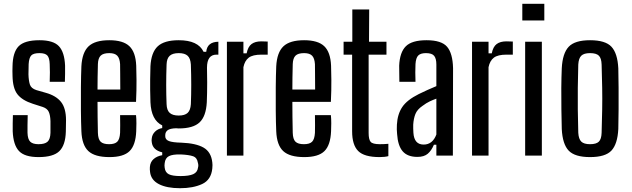

<svg xmlns="http://www.w3.org/2000/svg" viewBox="-20 -820 3331 1012"><path d="M183 8Q110 8 80 -24Q50 -56 47 -128Q47 -147 47 -170.5Q47 -194 48 -213H126Q125 -184 125 -160.5Q125 -137 125 -120Q126 -86 139.5 -73Q153 -60 183 -60Q216 -60 230.5 -73Q245 -86 246 -120Q246 -136 246 -152Q246 -168 246 -182Q245 -213 237 -230.5Q229 -248 206 -256L153 -273Q97 -291 72 -323Q47 -355 46 -421Q45 -434 45.5 -445.5Q46 -457 46 -470Q47 -544 78 -576Q109 -608 188 -608Q261 -608 290.5 -576.5Q320 -545 323 -474Q323 -455 323 -431Q323 -407 322 -389H242Q243 -411 243 -438.5Q243 -466 242 -482Q241 -515 229.5 -527.5Q218 -540 188 -540Q156 -540 144.5 -527.5Q133 -515 131 -482Q131 -466 130.5 -454Q130 -442 130 -428Q131 -395 137.5 -374.5Q144 -354 172 -345L221 -331Q275 -316 301.5 -283Q328 -250 328 -186Q328 -172 327.5 -156Q327 -140 327 -126Q325 -55 293 -23.5Q261 8 183 8Z M613 -213H697Q699 -194 699 -170.5Q699 -147 698 -128Q695 -55 663 -23.5Q631 8 557 8Q480 8 446 -23.5Q412 -55 409 -128Q407 -174 406.5 -236Q406 -298 406.5 -360.5Q407 -423 409 -471Q413 -544 447 -576Q481 -608 556 -608Q629 -608 662 -576.5Q695 -545 698 -474Q699 -452 699.5 -398.5Q700 -345 697 -283H494Q494 -244 494.5 -204Q495 -164 496 -120Q497 -86 510.5 -73Q524 -60 555 -60Q585 -60 598 -73Q611 -86 613 -120Q614 -154 613 -213ZM556 -540Q524 -540 510.5 -526.5Q497 -513 496 -482Q495 -445 494.5 -412.5Q494 -380 494 -348H614Q614 -394 613.5 -430Q613 -466 613 -482Q611 -513 598 -526.5Q585 -540 556 -540Z M929 172Q859 172 817.5 150.5Q776 129 771 87Q769 73 770 60Q772 34 789.5 18.5Q807 3 835 -2V-17Q785 -29 780 -70Q778 -80 780 -91Q782 -111 797 -126Q812 -141 835 -145V-159Q777 -187 773 -281Q772 -318 771.5 -346Q771 -374 771.5 -402.5Q772 -431 773 -471Q777 -544 811.5 -576Q846 -608 922 -608Q1024 -608 1053 -547H1067Q1072 -599 1131 -600V-532H1121Q1071 -532 1071 -463Q1072 -416 1072 -385.5Q1072 -355 1071.5 -331Q1071 -307 1070 -281Q1066 -207 1032 -175Q998 -143 922 -143Q913 -143 908 -144Q876 -143 863.5 -133.5Q851 -124 851 -107V-102Q851 -84 870.5 -76.5Q890 -69 936 -68Q1013 -65 1053 -42Q1093 -19 1099 36Q1100 42 1100 50Q1100 58 1099 68Q1093 128 1045.5 150Q998 172 929 172ZM922 -211Q954 -211 969 -225Q984 -239 986 -271Q990 -369 986 -480Q984 -512 969 -526Q954 -540 922 -540Q890 -540 874.5 -526Q859 -512 858 -480Q854 -369 858 -271Q859 -239 874.5 -225Q890 -211 922 -211ZM932 108Q976 108 998.5 98Q1021 88 1024 62Q1027 51 1023 38Q1019 11 997.5 3.5Q976 -4 932 -6Q890 -7 870.5 3Q851 13 848 40Q846 52 848 64Q851 89 870 98.5Q889 108 932 108Z M1176 0V-600H1263V-539H1280Q1287 -574 1306 -588Q1325 -602 1357 -602Q1379 -602 1391 -601V-532H1358Q1312 -532 1291 -516Q1270 -500 1263 -466V0Z M1640 -213H1724Q1726 -194 1726 -170.5Q1726 -147 1725 -128Q1722 -55 1690 -23.5Q1658 8 1584 8Q1507 8 1473 -23.5Q1439 -55 1436 -128Q1434 -174 1433.5 -236Q1433 -298 1433.5 -360.5Q1434 -423 1436 -471Q1440 -544 1474 -576Q1508 -608 1583 -608Q1656 -608 1689 -576.5Q1722 -545 1725 -474Q1726 -452 1726.5 -398.5Q1727 -345 1724 -283H1521Q1521 -244 1521.5 -204Q1522 -164 1523 -120Q1524 -86 1537.5 -73Q1551 -60 1582 -60Q1612 -60 1625 -73Q1638 -86 1640 -120Q1641 -154 1640 -213ZM1583 -540Q1551 -540 1537.5 -526.5Q1524 -513 1523 -482Q1522 -445 1521.5 -412.5Q1521 -380 1521 -348H1641Q1641 -394 1640.5 -430Q1640 -466 1640 -482Q1638 -513 1625 -526.5Q1612 -540 1583 -540Z M1981 8Q1900 8 1868 -24Q1836 -56 1836 -128V-532H1791V-600H1837V-770H1926L1925 -600H2017V-532H1923V-119Q1923 -85 1933.5 -72.5Q1944 -60 1982 -60Q1996 -60 2005 -60.5Q2014 -61 2027 -62V3Q2008 8 1981 8Z M2180 7Q2128 7 2102.5 -22.5Q2077 -52 2073 -114Q2072 -125 2071.5 -138Q2071 -151 2072 -163Q2075 -218 2100 -255.5Q2125 -293 2187 -324Q2209 -335 2232.5 -345.5Q2256 -356 2280 -366V-480Q2280 -511 2268.5 -525.5Q2257 -540 2225 -540Q2197 -540 2184.5 -527.5Q2172 -515 2170 -482Q2169 -467 2169 -438Q2169 -409 2170 -389H2085Q2085 -404 2084.5 -429.5Q2084 -455 2084 -474Q2087 -544 2119 -576Q2151 -608 2228 -608Q2307 -608 2336.5 -573.5Q2366 -539 2368 -461L2367 0H2280V-57H2267Q2254 -26 2234.5 -9.5Q2215 7 2180 7ZM2213 -58Q2260 -58 2280 -111V-300Q2263 -294 2245 -285.5Q2227 -277 2207 -262Q2179 -243 2169.5 -219Q2160 -195 2158 -163Q2158 -154 2158 -142.5Q2158 -131 2159 -120Q2163 -58 2213 -58Z M2468 0V-600H2555V-539H2572Q2579 -574 2598 -588Q2617 -602 2649 -602Q2671 -602 2683 -601V-532H2650Q2604 -532 2583 -516Q2562 -500 2555 -466V0Z M2733 -712V-800H2849V-712ZM2748 0V-600H2836V0Z M3090 8Q3010 8 2977.5 -26Q2945 -60 2941 -140Q2940 -186 2939 -242.5Q2938 -299 2938.5 -356Q2939 -413 2941 -460Q2945 -539 2977.5 -573.5Q3010 -608 3090 -608Q3171 -608 3203 -573.5Q3235 -539 3239 -460Q3240 -414 3240.5 -357.5Q3241 -301 3240.5 -244Q3240 -187 3239 -140Q3235 -61 3203 -26.5Q3171 8 3090 8ZM3090 -60Q3123 -60 3136.5 -73.5Q3150 -87 3151 -120Q3153 -185 3154 -242.5Q3155 -300 3154 -357.5Q3153 -415 3151 -480Q3150 -513 3136.5 -526.5Q3123 -540 3090 -540Q3058 -540 3044 -526.5Q3030 -513 3028 -480Q3026 -415 3025.5 -357.5Q3025 -300 3025.5 -242.5Q3026 -185 3028 -120Q3030 -87 3044 -73.5Q3058 -60 3090 -60Z"/></svg>

Font: Big Shoulders Display SemiBold
Style: Regular
Weight: 600
Designer: Patric King
Foundry: XO Type Co
Version: Version 1.000; ttfautohint (v1.8.2)